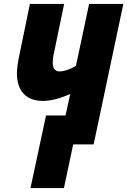

<svg xmlns="http://www.w3.org/2000/svg" viewBox="-20 -734 647 976"><path d="M135 222H305L352 0H456L607 -714H433L366 -399C342 -385 309 -371 283 -371C261 -371 248 -385 248 -416C248 -430 250 -447 255 -468L306 -714H132L76 -442C70 -413 66 -381 66 -361C66 -276 109 -221 198 -221C243 -221 291 -236 337 -256L313 -147H214Z"/></svg>

Font: Noto Sans Condensed Black
Style: Italic
Weight: 900
Width: 3
Italic angle: -12°
Designer: Monotype Design Team
Foundry: Monotype Imaging Inc.
Version: Version 2.013